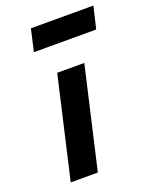

<svg xmlns="http://www.w3.org/2000/svg" viewBox="-138 -814 712 892"><g transform="rotate(-20 217.5 -368.0)"><path d="M170 -500H304L189 0H55ZM126 -736H435L409 -627H101Z"/></g></svg>

Font: Cairo
Style: Bold Italic
Weight: 700
Italic angle: -13°
Designer: Mohamed Gaber, Accademia di Belle Arti di Urbino and others
Foundry: Kief Type Foundry, Accademia di Belle Arti di Urbino and others
Version: Version 3.011